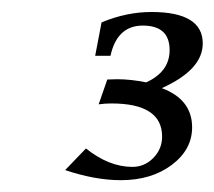

<svg xmlns="http://www.w3.org/2000/svg" viewBox="-20 -554 363 325"><path d="M90.3 -266.1 125.5 -302.7Q164.6 -271.5 204.1 -271.5Q224.6 -271.5 239.5 -286.6Q254.4 -301.8 254.4 -322.8Q254.4 -378.9 168.5 -378.9Q157.7 -378.9 147 -377.4L161.6 -419.4Q170.9 -419.9 178.2 -419.9Q201.2 -419.9 227.5 -414.6Q267.1 -432.6 267.1 -469.2Q267.1 -510.7 221.7 -510.7Q178.2 -510.7 167 -459.5H141.1L151.9 -516.1Q194.3 -533.7 236.3 -533.7Q323.2 -533.7 323.2 -480.5Q323.2 -436 253.9 -404.8Q305.2 -385.7 305.2 -338.4Q305.2 -300.8 270.8 -274.9Q236.3 -249 184.6 -249Q141.1 -249 90.3 -266.1Z"/></svg>

Font: IranNastaliq
Style: Regular
Weight: 400
Designer: Hossein Zahedi
Version: Version 1.5